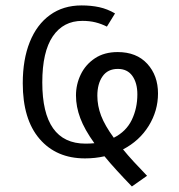

<svg xmlns="http://www.w3.org/2000/svg" viewBox="-20 -568 655 701"><path d="M461.5 112.8Q431.8 82.1 406.7 54.6Q381.5 27.2 361.5 2.6Q327.2 10.3 290.3 10.3Q185.6 10.3 124.4 -61Q63.1 -132.3 63.1 -264.1Q63.1 -350.8 88.7 -414.6Q114.4 -478.5 162.6 -513.3Q210.8 -548.2 277.9 -548.2Q312.8 -548.2 342.3 -541.8Q371.8 -535.4 400 -519L370.3 -470.8Q350.3 -481 328.7 -486.4Q307.2 -491.8 280.5 -491.8Q211.3 -491.8 172.8 -435.4Q134.4 -379 134.4 -267.2Q134.4 -43.6 292.3 -43.6Q309.2 -43.6 324.6 -45.1Q288.7 -94.9 273.1 -136.7Q257.4 -178.5 257.4 -219.5Q257.4 -260 274.9 -296.2Q292.3 -332.3 326.4 -355.1Q360.5 -377.9 409.7 -377.9Q478.5 -377.9 517.7 -335.1Q556.9 -292.3 556.9 -226.7Q556.9 -163.6 523.1 -108.7Q489.2 -53.8 429.2 -22.6Q446.7 -1 468.7 22.8Q490.8 46.7 516.9 73.8ZM335.4 -218.5Q335.4 -181.5 349.2 -145.4Q363.1 -109.2 395.4 -65.1Q440.5 -87.7 461 -130Q481.5 -172.3 481.5 -223.6Q481.5 -265.1 463.3 -290.8Q445.1 -316.4 410.3 -316.4Q373.3 -316.4 354.4 -289.2Q335.4 -262.1 335.4 -218.5Z"/></svg>

Font: Fira Code Light
Style: Regular
Weight: 300
Monospace: yes
Designer: Carrois Corporate, Edenspiekermann AG, Nikita Prokopov
Foundry: Carrois Corporate, Edenspiekermann AG, Nikita Prokopov
Version: Version 6.000; ttfautohint (v1.8.2) -l 8 -r 50 -G 200 -x 14 